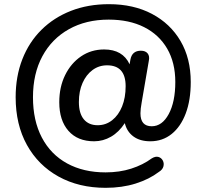

<svg xmlns="http://www.w3.org/2000/svg" viewBox="-20 -735 989 920"><path d="M448 -135Q487 -135 517.5 -159Q548 -183 565 -225Q582 -267 582 -322Q582 -422 493 -422Q454 -422 423.5 -399.5Q393 -377 375.5 -337.5Q358 -298 358 -246Q358 -192 381.5 -163.5Q405 -135 448 -135ZM486 165Q358 165 260.5 111Q163 57 109 -40.5Q55 -138 55 -269Q55 -369 87 -451Q119 -533 178.5 -592Q238 -651 320 -683Q402 -715 502 -715Q620 -715 708 -668.5Q796 -622 845 -538.5Q894 -455 894 -342Q894 -255 870 -191.5Q846 -128 802.5 -93Q759 -58 700 -58Q651 -58 619.5 -81Q588 -104 578 -145Q550 -102 512 -80Q474 -58 431 -58Q352 -58 308 -108Q264 -158 264 -245Q264 -318 292 -375Q320 -432 368.5 -465Q417 -498 479 -498Q568 -498 601 -427L605 -450Q613 -492 655 -492Q677 -492 687.5 -479Q698 -466 693 -443L659 -245Q653 -212 653 -192Q653 -130 707 -130Q757 -130 788.5 -188.5Q820 -247 820 -342Q820 -435 781 -502Q742 -569 670.5 -605Q599 -641 501 -641Q392 -641 310 -595Q228 -549 183 -465.5Q138 -382 138 -269Q138 -157 180.5 -76Q223 5 301.5 48Q380 91 486 91Q553 91 609 73Q665 55 707 24Q725 13 739 17Q753 21 760 34Q767 47 763 62.5Q759 78 741 89Q695 124 630 144.5Q565 165 486 165Z"/></svg>

Font: Chiron GoRound TC M
Style: Regular
Weight: 500
Designer: Ryoko NISHIZUKA 西塚涼子 (kana, bopomofo & ideographs); Paul D. Hunt (Latin, Greek & Cyrillic); Sandoll Communications 산돌커뮤니
Foundry: Adobe
Version: Version 1.000;hotconv 1.1.1;makeotfexe 2.6.0